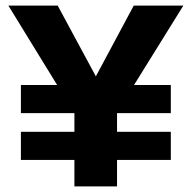

<svg xmlns="http://www.w3.org/2000/svg" viewBox="-20 -669 687 689"><path d="M638 -649H460L324 -395L187 -649H10L185 -364H55V-263H247V-196H55V-95H247V0H400V-95H593V-196H400V-263H593V-364H461Z"/></svg>

Font: Play
Style: Bold
Weight: 700
Designer: Jonas Hecksher
Foundry: Jonas Hecksher, Playtypeª, e-types AS
Version: Version 1.002